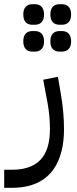

<svg xmlns="http://www.w3.org/2000/svg" viewBox="-80 -655 365 915"><path d="M204 -409H215C241 -409 259 -424 259 -458C259 -492 241 -507 215 -507H204C177 -507 160 -492 160 -458C160 -424 177 -409 204 -409ZM204 -537H215C241 -537 259 -552 259 -586C259 -620 241 -635 215 -635H204C177 -635 160 -620 160 -586C160 -552 177 -537 204 -537ZM75 -409H86C112 -409 130 -424 130 -458C130 -492 112 -507 86 -507H75C48 -507 31 -492 31 -458C31 -424 48 -409 75 -409ZM75 -537H86C112 -537 130 -552 130 -586C130 -620 112 -635 86 -635H75C48 -635 31 -620 31 -586C31 -552 48 -537 75 -537ZM-60 240H-23C168 240 225 107 225 -39C225 -95 220 -150 209 -213L196 -289L126 -275L147 -162C154 -124 158 -80 158 -41C158 63 123 154 -23 154H-60Z"/></svg>

Font: IBM Plex Arabic
Style: Regular
Weight: 400
Designer: Mike Abbink, Paul van der Laan, Pieter van Rosmalen, Wael Morcos, Khajak Apelian
Foundry: Bold Monday
Version: Version 1.0